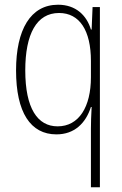

<svg xmlns="http://www.w3.org/2000/svg" viewBox="-20 -559 518 813"><path d="M365 -14V234H403V-529H372L368 -434H365C347 -494 301 -539 226 -539C109 -539 48 -433 48 -261C48 -83 109 10 219 10C295 10 343 -37 365 -106H368C366 -74 365 -35 365 -14ZM224 -24C139 -24 87 -100 87 -261C87 -415 135 -504 230 -504C317 -504 365 -430 365 -301V-232C365 -106 314 -24 224 -24Z"/></svg>

Font: Noto Sans Gujarati Condensed ExtraLight
Style: Regular
Weight: 200
Width: 3
Designer: Jelle Bosma - Monotype Design Team, Universal Thirst
Foundry: Monotype Imaging Inc.
Version: Version 2.106